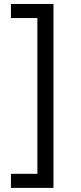

<svg xmlns="http://www.w3.org/2000/svg" viewBox="-20 -781 402 949"><path d="M34.1 -691.8V-761.4H244.3V147.7H34.1V78.1H164.8V-691.8Z"/></svg>

Font: Inter P
Style: Regular
Weight: 400
Designer: Rasmus Andersson
Foundry: rsms
Version: Version 3.018;git-588b23468